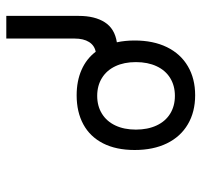

<svg xmlns="http://www.w3.org/2000/svg" viewBox="-35 -395 670 640"><g transform="rotate(90 300.0 -75.0)"><path d="M152.5 -59Q131.5 -55 120 -36.8Q108.5 -18.5 108.5 11.5V239H33V-2.5Q33 -56 54.2 -89.2Q75.5 -122.5 121 -129.5Q115 -156.5 115 -189Q115 -251 137.2 -296.5Q159.5 -342 200.8 -366.2Q242 -390.5 297.5 -390.5Q353 -390.5 394.2 -366.2Q435.5 -342 457.8 -296.5Q480 -251 480 -189Q480 -127 457.8 -83.5Q435.5 -40 394.5 -17.8Q353.5 4.5 297.5 4.5Q250 4.5 213 -11.8Q176 -28 152.5 -59ZM412 -193Q412 -232.5 398.2 -262Q384.5 -291.5 359 -307.2Q333.5 -323 299.5 -323Q265.5 -323 240 -307.2Q214.5 -291.5 200.8 -262Q187 -232.5 187 -193Q187 -153.5 200.8 -124.5Q214.5 -95.5 240 -79.8Q265.5 -64 299.5 -64Q333.5 -64 359 -79.8Q384.5 -95.5 398.2 -124.5Q412 -153.5 412 -193Z"/></g></svg>

Font: JuliaMono Light
Style: Italic
Weight: 300
Italic angle: -9°
Monospace: yes
Designer: cormullion
Foundry: corm
Version: Version 0.054; ttfautohint (v1.8.4)